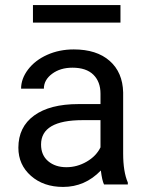

<svg xmlns="http://www.w3.org/2000/svg" viewBox="-20 -735 584 765"><path d="M394.5 0Q386.7 -15.6 381.8 -55.7Q318.8 9.8 231.4 9.8Q153.3 9.8 103.3 -34.4Q53.2 -78.6 53.2 -146.5Q53.2 -229 116 -274.7Q178.7 -320.3 292.5 -320.3H380.4V-361.8Q380.4 -409.2 352.1 -437.3Q323.7 -465.3 268.6 -465.3Q220.2 -465.3 187.5 -440.9Q154.8 -416.5 154.8 -381.8H64Q64 -421.4 92 -458.3Q120.1 -495.1 168.2 -516.6Q216.3 -538.1 273.9 -538.1Q365.2 -538.1 417 -492.4Q468.8 -446.8 470.7 -366.7V-123.5Q470.7 -50.8 489.3 -7.8V0ZM244.6 -68.8Q287.1 -68.8 325.2 -90.8Q363.3 -112.8 380.4 -147.9V-256.3H309.6Q143.6 -256.3 143.6 -159.2Q143.6 -116.7 171.9 -92.8Q200.2 -68.8 244.6 -68.8ZM460 -645H111.3V-714.8H460Z"/></svg>

Font: RobotoInd
Style: Regular
Weight: 400
Designer: Google
Version: Version 2.001101; 2014